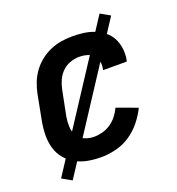

<svg xmlns="http://www.w3.org/2000/svg" viewBox="-122 -696 795 861"><g transform="rotate(-20 275.0 -265.0)"><path d="M237 12Q204 12 173 6.5Q142 1 115.5 -13.5Q89 -28 69.5 -51.5Q50 -75 41.5 -104.5Q33 -134 33.5 -166.5Q34 -199 40 -231L63 -351Q68 -377 78 -403Q88 -429 104.5 -452Q121 -475 143.5 -493Q166 -511 191.5 -522Q217 -533 244 -537.5Q271 -542 297 -542Q324 -542 351 -538.5Q378 -535 402 -525.5Q426 -516 446 -500Q466 -484 477.5 -462Q489 -440 492.5 -413Q496 -386 491 -359L489 -352H376L377 -356Q381 -374 377.5 -392Q374 -410 362 -422.5Q350 -435 332.5 -440Q315 -445 297 -445Q275 -445 253 -437.5Q231 -430 214 -413.5Q197 -397 187.5 -375.5Q178 -354 174 -333L150 -213Q146 -189 147 -165Q148 -141 159.5 -122Q171 -103 192 -94Q213 -85 237 -85Q257 -85 277.5 -90.5Q298 -96 316.5 -108.5Q335 -121 348.5 -138.5Q362 -156 371 -175L469 -139Q453 -106 429 -76.5Q405 -47 374 -26.5Q343 -6 307 3Q271 12 237 12ZM79 66 33 40 448 -596 494 -570Z"/></g></svg>

Font: Lode
Style: Bold Italic
Weight: 700
Italic angle: -11°
Monospace: yes
Designer: Belleve Invis
Foundry: Belleve Invis
Version: Version 29.2.0; ttfautohint (v1.8.3)